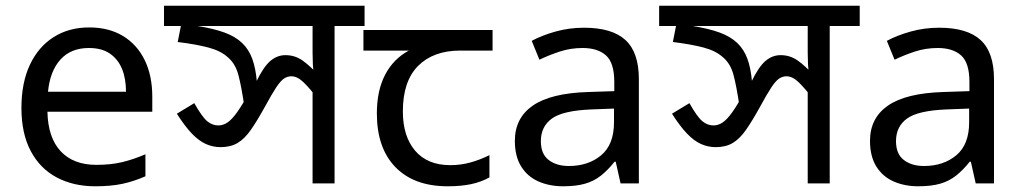

<svg xmlns="http://www.w3.org/2000/svg" viewBox="-20 -642 3580 672"><path d="M292 -546Q361 -546 410.5 -516Q460 -486 486.5 -431.5Q513 -377 513 -304V-251H146Q148 -160 192.5 -112.5Q237 -65 317 -65Q368 -65 407.5 -74.5Q447 -84 489 -102V-25Q448 -7 408 1.5Q368 10 313 10Q237 10 178.5 -21Q120 -52 87.5 -113.5Q55 -175 55 -264Q55 -352 84.5 -415Q114 -478 167.5 -512Q221 -546 292 -546ZM291 -474Q228 -474 191.5 -433.5Q155 -393 148 -321H421Q421 -367 407 -401Q393 -435 364.5 -454.5Q336 -474 291 -474Z M1256 -622V-551H1151V0H1074V-353L1097 -290Q1066 -331 1043.5 -353Q1021 -375 1000 -375Q986 -375 974 -367Q962 -359 947 -336.5Q932 -314 907 -268Q880 -219 858 -187.5Q836 -156 811.5 -141.5Q787 -127 752 -127Q725 -127 700.5 -138Q676 -149 651.5 -174.5Q627 -200 599 -244L660 -281Q687 -233 705 -218Q723 -203 744 -203Q761 -203 776.5 -213.5Q792 -224 810.5 -250Q829 -276 853 -321L876 -354Q902 -408 926 -428.5Q950 -449 979 -449Q1012 -449 1038.5 -430.5Q1065 -412 1100 -374L1080 -373Q1076 -396 1075 -416.5Q1074 -437 1074 -458V-551H554V-622ZM835 -271Q825 -339 814.5 -379Q804 -419 778 -441Q753 -464 710 -475.5Q667 -487 602 -495L617 -571L671 -551Q728 -542 766 -528Q804 -514 827.5 -491.5Q851 -469 863 -436Q875 -403 879 -356Z M1547 10Q1429 10 1364 -57Q1299 -124 1299 -245Q1299 -325 1328 -380.5Q1357 -436 1411 -465H1252V-537H1704V-465H1591Q1497 -465 1443.5 -411.5Q1390 -358 1390 -252Q1390 -165 1433 -114.5Q1476 -64 1556 -64Q1593 -64 1627 -73.5Q1661 -83 1693 -99V-21Q1664 -5 1629 2.5Q1594 10 1547 10Z M2024 -545Q2122 -545 2169 -502Q2216 -459 2216 -365V0H2152L2135 -76H2131Q2108 -47 2083.5 -27.5Q2059 -8 2027.5 1Q1996 10 1951 10Q1903 10 1864.5 -7Q1826 -24 1804 -59.5Q1782 -95 1782 -149Q1782 -229 1845 -272.5Q1908 -316 2039 -320L2130 -323V-355Q2130 -422 2101 -448Q2072 -474 2019 -474Q1977 -474 1939 -461.5Q1901 -449 1868 -433L1841 -499Q1876 -518 1924 -531.5Q1972 -545 2024 -545ZM2050 -259Q1950 -255 1911.5 -227Q1873 -199 1873 -148Q1873 -103 1900.5 -82Q1928 -61 1971 -61Q2039 -61 2084 -98.5Q2129 -136 2129 -214V-262Z M2989 -622V-551H2884V0H2807V-353L2830 -290Q2799 -331 2776.5 -353Q2754 -375 2733 -375Q2719 -375 2707 -367Q2695 -359 2680 -336.5Q2665 -314 2640 -268Q2613 -219 2591 -187.5Q2569 -156 2544.5 -141.5Q2520 -127 2485 -127Q2458 -127 2433.5 -138Q2409 -149 2384.5 -174.5Q2360 -200 2332 -244L2393 -281Q2420 -233 2438 -218Q2456 -203 2477 -203Q2494 -203 2509.5 -213.5Q2525 -224 2543.5 -250Q2562 -276 2586 -321L2609 -354Q2635 -408 2659 -428.5Q2683 -449 2712 -449Q2745 -449 2771.5 -430.5Q2798 -412 2833 -374L2813 -373Q2809 -396 2808 -416.5Q2807 -437 2807 -458V-551H2287V-622ZM2568 -271Q2558 -339 2547.5 -379Q2537 -419 2511 -441Q2486 -464 2443 -475.5Q2400 -487 2335 -495L2350 -571L2404 -551Q2461 -542 2499 -528Q2537 -514 2560.5 -491.5Q2584 -469 2596 -436Q2608 -403 2612 -356Z M3267 -545Q3365 -545 3412 -502Q3459 -459 3459 -365V0H3395L3378 -76H3374Q3351 -47 3326.5 -27.5Q3302 -8 3270.5 1Q3239 10 3194 10Q3146 10 3107.5 -7Q3069 -24 3047 -59.5Q3025 -95 3025 -149Q3025 -229 3088 -272.5Q3151 -316 3282 -320L3373 -323V-355Q3373 -422 3344 -448Q3315 -474 3262 -474Q3220 -474 3182 -461.5Q3144 -449 3111 -433L3084 -499Q3119 -518 3167 -531.5Q3215 -545 3267 -545ZM3293 -259Q3193 -255 3154.5 -227Q3116 -199 3116 -148Q3116 -103 3143.5 -82Q3171 -61 3214 -61Q3282 -61 3327 -98.5Q3372 -136 3372 -214V-262Z"/></svg>

Font: bangla15
Style: Regular
Weight: 400
Designer: Jelle Bosma - Monotype Design Team
Foundry: Monotype Imaging Inc.
Version: Version 2.006